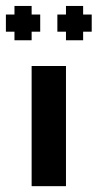

<svg xmlns="http://www.w3.org/2000/svg" viewBox="-79 -638 334 658"><path d="M58.8 -411.8H88.2V-382.4H58.8ZM58.8 -382.4H88.2V-352.9H58.8ZM58.8 -352.9H88.2V-323.5H58.8ZM58.8 -323.5H88.2V-294.1H58.8ZM58.8 -294.1H88.2V-264.7H58.8ZM29.4 -294.1H58.8V-264.7H29.4ZM29.4 -323.5H58.8V-294.1H29.4ZM29.4 -352.9H58.8V-323.5H29.4ZM29.4 -382.4H58.8V-352.9H29.4ZM29.4 -411.8H58.8V-382.4H29.4ZM29.4 -117.6H58.8V-88.2H29.4ZM29.4 -147.1H58.8V-117.6H29.4ZM29.4 -176.5H58.8V-147.1H29.4ZM29.4 -205.9H58.8V-176.5H29.4ZM58.8 -235.3H88.2V-205.9H58.8ZM58.8 -264.7H88.2V-235.3H58.8ZM29.4 -264.7H58.8V-235.3H29.4ZM29.4 -235.3H58.8V-205.9H29.4ZM29.4 -88.2H58.8V-58.8H29.4ZM29.4 -58.8H58.8V-29.4H29.4ZM29.4 -29.4H58.8V0H29.4ZM117.6 -411.8H147.1V-382.4H117.6ZM117.6 -382.4H147.1V-352.9H117.6ZM117.6 -352.9H147.1V-323.5H117.6ZM117.6 -323.5H147.1V-294.1H117.6ZM117.6 -294.1H147.1V-264.7H117.6ZM117.6 -264.7H147.1V-235.3H117.6ZM117.6 -235.3H147.1V-205.9H117.6ZM117.6 -205.9H147.1V-176.5H117.6ZM117.6 -176.5H147.1V-147.1H117.6ZM117.6 -147.1H147.1V-117.6H117.6ZM117.6 -117.6H147.1V-88.2H117.6ZM117.6 -88.2H147.1V-58.8H117.6ZM117.6 -58.8H147.1V-29.4H117.6ZM117.6 -29.4H147.1V0H117.6ZM88.2 -29.4H117.6V0H88.2ZM58.8 -29.4H88.2V0H58.8ZM58.8 -58.8H88.2V-29.4H58.8ZM88.2 -58.8H117.6V-29.4H88.2ZM88.2 -88.2H117.6V-58.8H88.2ZM58.8 -117.6H88.2V-88.2H58.8ZM58.8 -147.1H88.2V-117.6H58.8ZM58.8 -176.5H88.2V-147.1H58.8ZM88.2 -176.5H117.6V-147.1H88.2ZM88.2 -147.1H117.6V-117.6H88.2ZM88.2 -117.6H117.6V-88.2H88.2ZM58.8 -88.2H88.2V-58.8H58.8ZM88.2 -205.9H117.6V-176.5H88.2ZM88.2 -235.3H117.6V-205.9H88.2ZM88.2 -264.7H117.6V-235.3H88.2ZM58.8 -205.9H88.2V-176.5H58.8ZM88.2 -294.1H117.6V-264.7H88.2ZM88.2 -323.5H117.6V-294.1H88.2ZM88.2 -352.9H117.6V-323.5H88.2ZM88.2 -382.4H117.6V-352.9H88.2ZM88.2 -411.8H117.6V-382.4H88.2ZM29.4 -588.2H58.8V-558.8H29.4ZM0 -558.8H29.4V-529.4H0ZM0 -617.6H29.4V-588.2H0ZM-29.4 -588.2H0V-558.8H-29.4ZM0 -588.2H29.4V-558.8H0ZM-29.4 -617.6H0V-588.2H-29.4ZM-29.4 -558.8H0V-529.4H-29.4ZM29.4 -558.8H58.8V-529.4H29.4ZM176.5 -588.2H205.9V-558.8H176.5ZM147.1 -558.8H176.5V-529.4H147.1ZM147.1 -617.6H176.5V-588.2H147.1ZM117.6 -588.2H147.1V-558.8H117.6ZM147.1 -588.2H176.5V-558.8H147.1ZM176.5 -617.6H205.9V-588.2H176.5ZM117.6 -558.8H147.1V-529.4H117.6ZM176.5 -558.8H205.9V-529.4H176.5ZM-58.8 -588.2H-29.4V-558.8H-58.8ZM-58.8 -558.8H-29.4V-529.4H-58.8ZM-29.4 -529.4H0V-500H-29.4ZM0 -529.4H29.4V-500H0ZM147.1 -529.4H176.5V-500H147.1ZM176.5 -529.4H205.9V-500H176.5ZM205.9 -558.8H235.3V-529.4H205.9ZM205.9 -588.2H235.3V-558.8H205.9Z"/></svg>

Font: Jersey 20
Style: Regular
Weight: 400
Designer: Sarah Cadigan-Fried
Version: Version 1.000; ttfautohint (v1.8.4.7-5d5b)